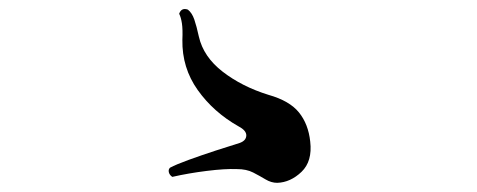

<svg xmlns="http://www.w3.org/2000/svg" viewBox="-20 -592 1040 419"><path d="M585 -193Q572 -193 559.5 -200.5Q547 -208 532.5 -215.5Q518 -223 497 -223Q471 -224 431 -219Q391 -214 356 -206Q350 -210 348.5 -216Q347 -222 351 -226Q364 -233 391.5 -243Q419 -253 449.5 -263Q480 -273 503 -280Q517 -285 517.5 -296Q518 -307 501 -316Q446 -347 411.5 -395.5Q377 -444 378 -505Q379 -528 377 -541Q375 -554 371 -562Q376 -576 390 -571Q399 -564 404 -549.5Q409 -535 414 -512Q424 -468 466 -435.5Q508 -403 566 -385Q612 -372 632.5 -346.5Q653 -321 657 -283Q662 -240 638 -217Q614 -194 585 -193Z"/></svg>

Font: Zen Old Mincho SemiBold
Style: Regular
Weight: 600
Version: Version 1.500